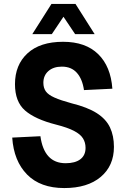

<svg xmlns="http://www.w3.org/2000/svg" viewBox="-20 -938 640 974"><path d="M306 16Q185 16 117.5 -52.5Q50 -121 42 -240L185 -247Q204 -110 313 -110Q361 -110 387.5 -130Q414 -150 414 -188Q414 -215 401 -236Q388 -257 355.5 -274Q323 -291 264 -306Q158 -333 107 -377.5Q56 -422 56 -511Q56 -609 119.5 -667.5Q183 -726 300 -726Q414 -726 478 -663.5Q542 -601 550 -488L406 -481Q398 -537 370 -568.5Q342 -600 294 -600Q251 -600 225.5 -577.5Q200 -555 200 -518Q200 -492 212.5 -474.5Q225 -457 256.5 -443Q288 -429 343 -414Q424 -394 471 -364Q518 -334 538 -291.5Q558 -249 558 -193Q558 -97 491 -40.5Q424 16 306 16ZM144 -765 241 -918H363L460 -765H361L302 -853L243 -765Z"/></svg>

Font: Geist Mono
Style: Bold
Weight: 700
Monospace: yes
Designer: Basement.studio, Andrés Briganti, Mateo Zaragoza
Foundry: Basement.studio, Vercel, Andrés Briganti, Guido Ferreyra, Mateo Zaragoza
Version: Version 1.500; ttfautohint (v1.8.4.7-5d5b)